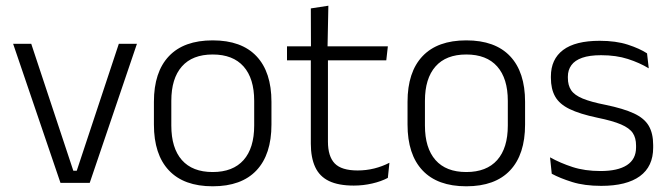

<svg xmlns="http://www.w3.org/2000/svg" viewBox="-20 -641 2346 673"><path d="M237 -42.5H249L396.5 -487.5H460L294.5 0H192L26 -487.5H89.5Z M725.5 12Q624.5 12 572 -43.8Q519.5 -99.5 519.5 -204.5V-284Q519.5 -388.5 572 -444Q624.5 -499.5 725.5 -499.5Q826.5 -499.5 879 -444Q931.5 -388.5 931.5 -284V-204.5Q931.5 -99.5 879 -43.8Q826.5 12 725.5 12ZM725.5 -38Q796.5 -38 833.8 -80Q871 -122 871 -201V-287.5Q871 -366 833.8 -408Q796.5 -450 725.5 -450Q654.5 -450 617.5 -408Q580.5 -366 580.5 -287.5V-201Q580.5 -122 617.5 -80Q654.5 -38 725.5 -38Z M1220 9.5Q1166.5 9.5 1133.2 -6.5Q1100 -22.5 1084.8 -55.5Q1069.5 -88.5 1069.5 -137.5V-455.5H1129.5V-144.5Q1129.5 -93 1153.2 -68.2Q1177 -43.5 1233.5 -43.5Q1263.5 -43.5 1291.8 -50.5Q1320 -57.5 1345 -70.5L1339.5 -17.5Q1316 -5 1284.5 2.2Q1253 9.5 1220 9.5ZM1334 -429.5H986V-478.5H1339.5ZM1128 -471.5H1070L1069.5 -611.5L1131 -621Z M1614.5 12Q1513.5 12 1461 -43.8Q1408.5 -99.5 1408.5 -204.5V-284Q1408.5 -388.5 1461 -444Q1513.5 -499.5 1614.5 -499.5Q1715.5 -499.5 1768 -444Q1820.5 -388.5 1820.5 -284V-204.5Q1820.5 -99.5 1768 -43.8Q1715.5 12 1614.5 12ZM1614.5 -38Q1685.5 -38 1722.8 -80Q1760 -122 1760 -201V-287.5Q1760 -366 1722.8 -408Q1685.5 -450 1614.5 -450Q1543.5 -450 1506.5 -408Q1469.5 -366 1469.5 -287.5V-201Q1469.5 -122 1506.5 -80Q1543.5 -38 1614.5 -38Z M2087.5 10.5Q2028.5 10.5 1985.5 -3Q1942.5 -16.5 1914 -32L1908 -89.5Q1944 -69.5 1987 -55.5Q2030 -41.5 2085 -41.5Q2145.5 -41.5 2177.5 -62.2Q2209.5 -83 2209.5 -124V-131Q2209.5 -157.5 2198 -174.8Q2186.5 -192 2157 -204.8Q2127.5 -217.5 2073.5 -228.5Q2012 -241.5 1976.5 -258.8Q1941 -276 1926 -302.5Q1911 -329 1911 -368V-373Q1911 -433.5 1953.8 -465.8Q1996.5 -498 2082 -498Q2139 -498 2180.5 -484.5Q2222 -471 2248 -454L2254 -401.5Q2222 -421 2181 -434.2Q2140 -447.5 2087 -447.5Q2046.5 -447.5 2020.8 -438.5Q1995 -429.5 1982.8 -412.5Q1970.5 -395.5 1970.5 -372.5V-368Q1970.5 -342 1982 -324.8Q1993.5 -307.5 2022.5 -295.5Q2051.5 -283.5 2102.5 -273.5Q2165.5 -260.5 2202 -243.5Q2238.5 -226.5 2254 -200Q2269.5 -173.5 2269.5 -132.5V-123.5Q2269.5 -57.5 2223 -23.5Q2176.5 10.5 2087.5 10.5Z"/></svg>

Font: Anek Kannada Light
Style: Regular
Weight: 300
Designer: Vaishnavi Murthy, Maithili Shingre (Kannada) & Yesha Goshar (Latin)
Foundry: Ek Type
Version: Version 1.003